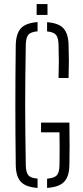

<svg xmlns="http://www.w3.org/2000/svg" viewBox="-20 -913 406 938"><path d="M163.5 5Q105.5 1 81.8 -25Q58 -51 57 -105.5Q56 -183.5 55.5 -256Q55 -328.5 55 -399.8Q55 -471 55.5 -543.5Q56 -616 57 -694Q58.5 -749 82.2 -775Q106 -801 163.5 -805V-760Q129.5 -757 118.2 -742.8Q107 -728.5 106 -696Q104.5 -610 103.8 -538.5Q103 -467 103 -400Q103 -333 103.8 -261.5Q104.5 -190 106 -104Q107 -71.5 118.2 -57.2Q129.5 -43 163.5 -40.5ZM210 5V-40Q246 -43 258 -57.2Q270 -71.5 270.5 -104Q271 -134.5 271.2 -160Q271.5 -185.5 271.2 -211Q271 -236.5 270.5 -266.5H180.5V-314H319Q320 -244 320 -197.8Q320 -151.5 319 -105.5Q318 -51 293.5 -25Q269 1 210 5ZM266 -532Q267.5 -578.5 267.5 -614.2Q267.5 -650 266 -696Q265 -728.5 253.8 -742.5Q242.5 -756.5 210 -759.5V-804.5Q266 -800.5 289.8 -774.8Q313.5 -749 315 -694.5Q316.5 -649.5 316.5 -613.8Q316.5 -578 315 -532ZM159 -840V-893H212V-840Z"/></svg>

Font: Big Shoulders Stencil Text ExtraLight
Style: Regular
Weight: 250
Version: Version 2.001